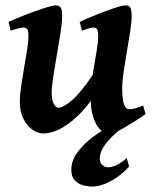

<svg xmlns="http://www.w3.org/2000/svg" viewBox="-20 -477 578 715"><path d="M522 -51.8Q483.4 -25.4 445.1 -2.7Q406.7 20 382.8 20Q365.7 20 348.9 1Q332 -18.1 323 -57.1Q314 -96.2 319.8 -156.2Q322.8 -186.5 328.9 -221.9Q335 -257.3 340.3 -289.6Q345.7 -321.8 345.7 -341.8Q345.7 -364.3 340.8 -369.4Q335.9 -374.5 327.6 -374.5Q321.3 -374.5 308.3 -370.6Q295.4 -366.7 285.2 -362.8L276.4 -395.5Q303.7 -408.2 339.4 -422.4Q375 -436.5 405.5 -446.8Q436 -457 447.8 -457Q461.4 -457 465.8 -447.8Q470.2 -438.5 470.2 -416Q470.2 -394.5 464.8 -359.6Q459.5 -324.7 452.6 -285.4Q445.8 -246.1 440.4 -210Q435.1 -173.8 435.1 -149.9Q435.1 -105.5 441.9 -87.9Q448.7 -70.3 460.9 -70.3Q473.6 -70.3 484.6 -73.5Q495.6 -76.7 513.2 -84ZM326.7 -200.2 321.3 -106.4Q283.7 -52.2 234.4 -16.1Q185.1 20 140.1 20Q121.6 20 101.6 6.6Q81.5 -6.8 67.6 -33.7Q53.7 -60.5 53.7 -100.1Q53.7 -122.1 58.6 -155.3Q63.5 -188.5 69.8 -224.9Q76.2 -261.2 81.1 -292.5Q85.9 -323.7 85.9 -341.8Q85.9 -364.3 80.3 -369.4Q74.7 -374.5 65.9 -374.5Q60.1 -374.5 45.4 -370.6Q30.8 -366.7 19.5 -362.8L11.7 -395.5Q39.6 -408.2 76.2 -422.4Q112.8 -436.5 144.3 -446.8Q175.8 -457 187.5 -457Q201.7 -457 206.5 -447.8Q211.4 -438.5 211.4 -416Q211.4 -394.5 205.6 -356Q199.7 -317.4 191.9 -273.7Q184.1 -230 178.2 -191.4Q172.4 -152.8 172.4 -131.8Q172.4 -104.5 180.4 -90.1Q188.5 -75.7 198.2 -75.7Q215.3 -75.7 249 -104.7Q282.7 -133.8 326.7 -200.2ZM460.9 143.1Q445.8 160.6 422.9 178Q399.9 195.3 373.5 206.5Q347.2 217.8 322.3 217.8Q307.1 217.8 289.1 212.9Q271 208 258.3 194.3Q245.6 180.7 245.6 154.8Q245.6 121.1 268.8 89.8Q292 58.6 326.9 32.5Q361.8 6.3 397.9 -12.2L447.8 -9.3Q407.7 17.6 379.6 51Q351.6 84.5 351.6 112.8Q351.6 128.4 360.6 137.2Q369.6 146 384.3 146Q394.5 146 413.1 138.2Q431.6 130.4 451.7 111.3Z"/></svg>

Font: Gentium Plus
Style: Bold Italic
Weight: 700
Italic angle: -8°
Designer: Victor Gaultney, Annie Olsen, Iska Routamaa, Becca Hirsbrunner
Foundry: SIL International
Version: Version 6.101